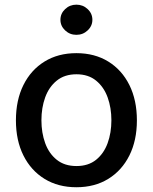

<svg xmlns="http://www.w3.org/2000/svg" viewBox="-20 -776 642 807"><path d="M301.1 11Q224.4 11 167.3 -24.1Q110.1 -59.3 78.5 -122.5Q46.9 -185.7 46.9 -270.2Q46.9 -355.1 78.5 -418.7Q110.1 -482.2 167.3 -517.4Q224.4 -552.6 301.1 -552.6Q377.8 -552.6 435 -517.4Q492.2 -482.2 523.8 -418.7Q555.4 -355.1 555.4 -270.2Q555.4 -185.7 523.8 -122.5Q492.2 -59.3 435 -24.1Q377.8 11 301.1 11ZM301.5 -78.1Q351.2 -78.1 383.9 -104.4Q416.5 -130.7 432.4 -174.4Q448.2 -218 448.2 -270.6Q448.2 -322.8 432.4 -366.7Q416.5 -410.5 383.9 -437.1Q351.2 -463.8 301.5 -463.8Q251.4 -463.8 218.6 -437.1Q185.7 -410.5 169.9 -366.7Q154.1 -322.8 154.1 -270.6Q154.1 -218 169.9 -174.4Q185.7 -130.7 218.6 -104.4Q251.4 -78.1 301.5 -78.1ZM301.1 -629.6Q273.4 -629.6 253.7 -648.3Q234 -666.9 234 -692.8Q234 -719.1 253.7 -737.7Q273.4 -756.4 301.1 -756.4Q328.8 -756.4 348.5 -737.7Q368.3 -719.1 368.3 -692.8Q368.3 -666.9 348.5 -648.3Q328.8 -629.6 301.1 -629.6Z"/></svg>

Font: InterMG Medium
Style: Regular
Weight: 500
Designer: Rasmus Andersson
Foundry: rsms
Version: Version 3.019;December 26, 2023;FontCreator 15.0.0.2955 64-b